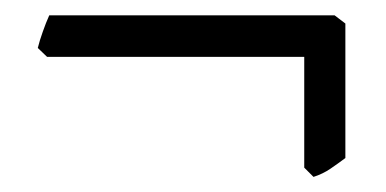

<svg xmlns="http://www.w3.org/2000/svg" viewBox="-20 -322 509 253"><path d="M435.1 -113.8Q425.3 -106.4 415.3 -99.6Q405.3 -92.8 393.1 -88.9L380.9 -101.1V-247.1H42L29.8 -258.8Q32.2 -268.6 36.4 -280.3Q40.5 -292 44.9 -301.8H420.9L435.1 -291Z"/></svg>

Font: Gentium Plus Viet
Style: Regular
Weight: 400
Designer: J. Victor Gaultney, Annie Olsen, Iska Routamaa, Becca Hirsbrunner
Foundry: SIL International
Version: Version 5.000